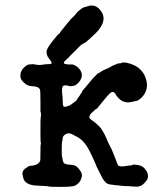

<svg xmlns="http://www.w3.org/2000/svg" viewBox="-20 -670 587 712"><path d="M243 -282 254 -290Q255 -290 256 -291.5Q257 -293 257 -292.5Q257 -292 260.5 -294.5Q264 -297 266 -302L272 -311Q272 -311 274.5 -314Q277 -317 277 -318Q277 -319 280 -322.5Q283 -326 285 -330H284V-331Q285 -332 302 -352.5Q319 -373 326 -381Q340 -396 346 -400Q346 -398 350.5 -401.5Q355 -405 355.5 -405Q356 -405 359 -407Q362 -409 362.5 -409Q363 -409 364.5 -410Q366 -411 367 -411Q368 -411 372.5 -413.5Q377 -416 378.5 -416Q380 -416 389 -421.5Q398 -427 402.5 -428.5Q407 -430 407.5 -430.5Q408 -431 412.5 -432.5Q417 -434 417 -434.5Q417 -435 422 -435Q427 -435 429 -436Q435 -441 455 -436Q507 -423 521 -378Q534 -338 505 -308Q494 -298 488.5 -296.5Q483 -295 468 -292Q430 -283 407 -323Q403 -329 397 -329Q391 -329 379 -315Q367 -301 360 -292.5Q353 -284 346 -275Q339 -266 337.5 -266Q336 -266 332.5 -263Q329 -260 324 -255Q303 -238 317 -227Q351 -203 359 -187Q361 -183 363 -180Q369 -171 374.5 -157Q380 -143 387.5 -129Q395 -115 398.5 -105.5Q402 -96 405 -89.5Q408 -83 411.5 -72.5Q415 -62 417.5 -57.5Q420 -53 431 -53Q442 -53 445 -54Q448 -55 459.5 -56Q471 -57 471 -58Q471 -61 484 -59Q506 -57 515 -46.5Q524 -36 526 -31Q533 -13 523.5 -0.5Q514 12 505 17.5Q496 23 481 22L464 21L455 20Q448 21 437 19.5Q426 18 418.5 17.5Q411 17 407 16.5Q403 16 396 15Q377 14 370 4.5Q363 -5 362.5 -5Q362 -5 359 -11Q335 -57 335 -61L321 -92Q321 -92 312 -110Q291 -152 261 -165Q255 -168 248 -172Q234 -179 223.5 -172.5Q213 -166 212.5 -158Q212 -150 210.5 -146Q209 -142 209 -116Q209 -90 210 -88.5Q211 -87 212 -81Q213 -67 219.5 -63.5Q226 -60 236 -59.5Q246 -59 255 -57Q264 -55 275 -40.5Q286 -26 283.5 -15.5Q281 -5 277 2Q267 15 256.5 19Q246 23 205 23Q164 23 160.5 21.5Q157 20 148.5 20Q140 20 131 19Q122 18 111 18Q77 15 68 -5Q66 -10 63 -25L64 -31Q64 -35 68 -39.5Q72 -44 72 -44Q85 -53 88 -54Q91 -55 91 -55Q91 -55 93 -55Q95 -55 97.5 -55.5Q100 -56 106 -57Q112 -58 112 -58.5Q112 -59 115.5 -60Q119 -61 124 -66Q129 -71 129.5 -76.5Q130 -82 130 -108Q130 -134 131 -135Q132 -136 132 -138Q132 -140 131 -140.5Q130 -141 130 -188.5Q130 -236 131 -236Q132 -236 132 -244Q132 -252 130 -257V-294Q130 -334 128 -339Q122 -349 103.5 -350Q85 -351 77 -357Q56 -371 55.5 -388Q55 -405 67 -417.5Q79 -430 88 -431Q97 -432 102 -432Q107 -432 107 -431.5Q107 -431 112 -430.5Q117 -430 119 -429.5Q121 -429 127 -429Q133 -429 133 -429.5Q133 -430 139.5 -430.5Q146 -431 145.5 -431Q145 -431 146 -431Q149 -432 158.5 -432Q168 -432 171 -434.5Q174 -437 164 -450Q149 -467 154 -485Q159 -498 178 -521.5Q197 -545 198 -544Q199 -544 201 -546.5Q203 -549 203 -550Q203 -551 226 -579Q249 -607 250.5 -607Q252 -607 260 -617Q268 -627 270.5 -628.5Q273 -630 278.5 -635Q284 -640 289 -642Q294 -644 298.5 -645Q303 -646 306 -647Q309 -648 312 -649Q322 -650 324.5 -649Q327 -648 327 -648.5Q327 -649 329 -649Q349 -642 360 -620Q364 -611 364 -602Q364 -576 334 -546Q299 -513 296 -512Q282 -506 273.5 -496.5Q265 -487 260.5 -483Q256 -479 250.5 -473.5Q245 -468 241 -464Q237 -460 235 -457.5Q233 -455 225.5 -448.5Q218 -442 217 -439Q216 -436 218 -434.5Q220 -433 223 -432.5Q226 -432 227 -432L233 -431H249Q260 -428 270 -419Q293 -396 277 -371Q266 -355 254 -352Q242 -349 237 -351Q222 -355 216 -352.5Q210 -350 210 -336.5Q210 -323 211 -318.5Q212 -314 212.5 -296.5Q213 -279 214.5 -276.5Q216 -274 221.5 -274Q227 -274 229.5 -276Q232 -278 234 -277.5Q236 -277 239 -279.5Q242 -282 243 -282Z"/></svg>

Font: TT2020 Style E
Style: Regular
Weight: 400
Version: Version 00.2